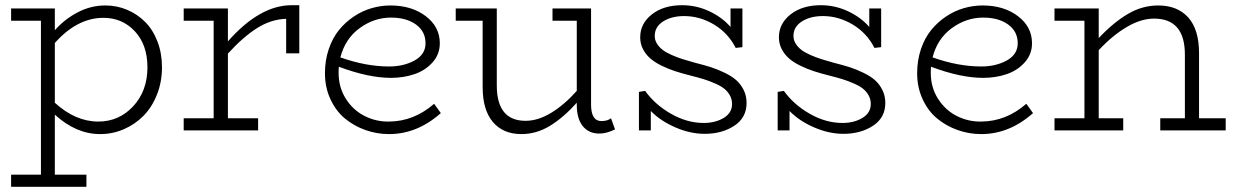

<svg xmlns="http://www.w3.org/2000/svg" viewBox="-20 -504 4774 742"><path d="M387.2 -482.9Q431.6 -482.9 471.4 -466.1Q511.2 -449.2 541.3 -418.9Q571.3 -388.7 588.6 -343.3Q606 -297.9 606 -244.1Q606 -187.5 586.7 -138.7Q567.4 -89.8 534.7 -56.6Q502 -23.4 458.5 -4.6Q415 14.2 367.2 14.2Q273.9 14.2 191.9 -61V170.9H314V217.8H22.9V170.9H138.2V-423.8H22.9V-471.2H191.9V-387.2Q230 -430.2 280.5 -456.5Q331.1 -482.9 387.2 -482.9ZM359.9 -34.2Q439.9 -34.2 494.9 -93.5Q549.8 -152.8 549.8 -244.1Q549.8 -331.5 500.5 -383.8Q451.2 -436 377 -435.1Q276.9 -433.6 191.9 -337.9V-106.9Q271.5 -34.2 359.9 -34.2Z M1106.9 -483.9H1136.7V-297.9H1085.9V-431.2Q1028.3 -429.7 974.1 -395.8Q919.9 -361.8 860.8 -296.9V-46.9H977.5V0H689.9V-46.9H805.7V-423.8H689.9V-471.2H860.8V-344.2Q983.9 -483.9 1106.9 -483.9Z M1657.7 -103 1683.6 -66.9Q1592.3 14.2 1483.4 14.2Q1436 14.2 1392.1 -1.5Q1348.1 -17.1 1313.2 -45.9Q1278.3 -74.7 1257.1 -120.4Q1235.8 -166 1235.8 -221.2Q1235.8 -271 1250.5 -314.2Q1265.1 -357.4 1290 -387.9Q1314.9 -418.5 1347.4 -440.2Q1379.9 -461.9 1416 -472.4Q1452.1 -482.9 1488.8 -482.9Q1570.8 -482.9 1625.2 -441.7Q1679.7 -400.4 1679.7 -336.9Q1679.7 -294.4 1651.9 -263.2Q1624 -231.9 1582 -217.5Q1540 -203.1 1490.7 -203.1Q1403.8 -203.1 1289.6 -246.1Q1288.6 -238.3 1288.6 -222.2Q1288.6 -166 1316.7 -122.1Q1344.7 -78.1 1389.2 -55.7Q1433.6 -33.2 1484.4 -34.2Q1580.1 -35.2 1657.7 -103ZM1490.7 -436Q1425.8 -436 1369.9 -395.3Q1314 -354.5 1295.4 -282.2Q1394.5 -247.1 1483.4 -247.1Q1540.5 -247.1 1582.5 -270.5Q1624.5 -293.9 1624.5 -336.9Q1624.5 -382.3 1587.6 -409.2Q1550.8 -436 1490.7 -436Z M2341.3 -46.9 2356.9 -3.9Q2323.7 12.2 2296.4 12.2Q2255.4 12.2 2232.2 -16.6Q2209 -45.4 2209 -98.1V-106.9Q2156.7 -48.8 2104.7 -17.3Q2052.7 14.2 1995.1 14.2Q1924.3 14.2 1884.8 -32.5Q1845.2 -79.1 1845.2 -168V-423.8H1741.2V-471.2H1899.9V-173.8Q1899.9 -37.1 2011.2 -37.1Q2059.1 -37.1 2109.9 -67.9Q2160.6 -98.6 2209 -152.8V-423.8H2115.2V-471.2H2264.2V-100.1Q2264.2 -36.1 2304.2 -36.1Q2327.6 -36.1 2341.3 -46.9Z M2667 -261.2Q2702.1 -252.4 2727.3 -244.4Q2752.4 -236.3 2780.3 -222.9Q2808.1 -209.5 2825.4 -194.1Q2842.8 -178.7 2854 -156.2Q2865.2 -133.8 2865.2 -106Q2865.2 -49.3 2817.9 -18.1Q2770.5 13.2 2703.1 13.2Q2647 13.2 2589.4 -12Q2531.7 -37.1 2495.1 -75.2V0H2449.2V-148.9L2473.1 -152.8Q2511.7 -99.1 2573.7 -64Q2635.7 -28.8 2699.2 -28.8Q2744.6 -28.8 2776.9 -48.3Q2809.1 -67.9 2809.1 -102.1Q2809.1 -120.6 2800.5 -135.7Q2792 -150.9 2778.8 -161.4Q2765.6 -171.9 2743.2 -181.6Q2720.7 -191.4 2700.2 -197.8Q2679.7 -204.1 2648.9 -211.9Q2615.7 -220.2 2589.4 -228.8Q2563 -237.3 2536.6 -250.2Q2510.3 -263.2 2492.9 -278.3Q2475.6 -293.5 2464.8 -314.2Q2454.1 -335 2454.1 -359.9Q2454.1 -413.1 2499.3 -448.5Q2544.4 -483.9 2616.2 -483.9Q2670.9 -483.9 2720.7 -460.7Q2770.5 -437.5 2803.2 -399.9V-471.2H2849.1V-321.8L2823.2 -318.8Q2793.9 -376.5 2739.3 -409.2Q2684.6 -441.9 2624 -441.9Q2575.2 -441.9 2542.7 -421.1Q2510.3 -400.4 2510.3 -365.2Q2510.3 -349.1 2518.8 -335.4Q2527.3 -321.8 2540.5 -311.5Q2553.7 -301.3 2575.4 -291.7Q2597.2 -282.2 2617.7 -275.6Q2638.2 -269 2667 -261.2Z M3203.1 -261.2Q3238.3 -252.4 3263.4 -244.4Q3288.6 -236.3 3316.4 -222.9Q3344.2 -209.5 3361.6 -194.1Q3378.9 -178.7 3390.1 -156.2Q3401.4 -133.8 3401.4 -106Q3401.4 -49.3 3354 -18.1Q3306.6 13.2 3239.3 13.2Q3183.1 13.2 3125.5 -12Q3067.9 -37.1 3031.2 -75.2V0H2985.4V-148.9L3009.3 -152.8Q3047.9 -99.1 3109.9 -64Q3171.9 -28.8 3235.4 -28.8Q3280.8 -28.8 3313 -48.3Q3345.2 -67.9 3345.2 -102.1Q3345.2 -120.6 3336.7 -135.7Q3328.1 -150.9 3314.9 -161.4Q3301.8 -171.9 3279.3 -181.6Q3256.8 -191.4 3236.3 -197.8Q3215.8 -204.1 3185.1 -211.9Q3151.9 -220.2 3125.5 -228.8Q3099.1 -237.3 3072.8 -250.2Q3046.4 -263.2 3029.1 -278.3Q3011.7 -293.5 3001 -314.2Q2990.2 -335 2990.2 -359.9Q2990.2 -413.1 3035.4 -448.5Q3080.6 -483.9 3152.3 -483.9Q3207 -483.9 3256.8 -460.7Q3306.6 -437.5 3339.4 -399.9V-471.2H3385.3V-321.8L3359.4 -318.8Q3330.1 -376.5 3275.4 -409.2Q3220.7 -441.9 3160.2 -441.9Q3111.3 -441.9 3078.9 -421.1Q3046.4 -400.4 3046.4 -365.2Q3046.4 -349.1 3054.9 -335.4Q3063.5 -321.8 3076.7 -311.5Q3089.8 -301.3 3111.6 -291.7Q3133.3 -282.2 3153.8 -275.6Q3174.3 -269 3203.1 -261.2Z M3946.3 -103 3972.2 -66.9Q3880.9 14.2 3772 14.2Q3724.6 14.2 3680.7 -1.5Q3636.7 -17.1 3601.8 -45.9Q3566.9 -74.7 3545.7 -120.4Q3524.4 -166 3524.4 -221.2Q3524.4 -271 3539.1 -314.2Q3553.7 -357.4 3578.6 -387.9Q3603.5 -418.5 3636 -440.2Q3668.5 -461.9 3704.6 -472.4Q3740.7 -482.9 3777.3 -482.9Q3859.4 -482.9 3913.8 -441.7Q3968.3 -400.4 3968.3 -336.9Q3968.3 -294.4 3940.4 -263.2Q3912.6 -231.9 3870.6 -217.5Q3828.6 -203.1 3779.3 -203.1Q3692.4 -203.1 3578.1 -246.1Q3577.1 -238.3 3577.1 -222.2Q3577.1 -166 3605.2 -122.1Q3633.3 -78.1 3677.7 -55.7Q3722.2 -33.2 3772.9 -34.2Q3868.7 -35.2 3946.3 -103ZM3779.3 -436Q3714.4 -436 3658.4 -395.3Q3602.5 -354.5 3584 -282.2Q3683.1 -247.1 3772 -247.1Q3829.1 -247.1 3871.1 -270.5Q3913.1 -293.9 3913.1 -336.9Q3913.1 -382.3 3876.2 -409.2Q3839.4 -436 3779.3 -436Z M4613.8 -46.9H4716.8V0H4463.9V-46.9H4559.1V-293Q4559.1 -432.1 4439.9 -432.1Q4389.2 -432.1 4334 -399.4Q4278.8 -366.7 4226.1 -310.1V-46.9H4320.8V0H4055.2V-46.9H4170.9V-423.8H4055.2V-471.2H4226.1V-356.9Q4282.7 -417 4338.6 -450Q4394.5 -482.9 4456.1 -482.9Q4530.3 -482.9 4572 -436.5Q4613.8 -390.1 4613.8 -297.9Z"/></svg>

Font: BioRhyme Light
Style: Regular
Weight: 300
Designer: Aoife Mooney
Foundry: Aoife Mooney Type
Version: Version 1.500;PS 001.500;hotconv 1.0.88;makeotf.lib2.5.64775